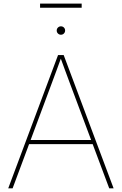

<svg xmlns="http://www.w3.org/2000/svg" viewBox="-20 -1028 665 1048"><path d="M24.9 0 296.9 -727.5H327.6L600.1 0H576.2L365.2 -563.5Q350.6 -602.5 336.2 -641.6Q321.8 -680.7 307.6 -719.7H316.4Q302.2 -680.7 287.8 -641.6Q273.4 -602.5 258.8 -563.5L48.8 0ZM131.8 -241.2V-263.7H492.7V-241.2ZM312.5 -838.4Q303.2 -838.4 296.4 -845Q289.6 -851.6 289.6 -861.3Q289.6 -871.1 296.4 -877.7Q303.2 -884.3 312.5 -884.3Q322.3 -884.3 328.9 -877.7Q335.4 -871.1 335.4 -861.3Q335.4 -852.1 328.9 -845.2Q322.3 -838.4 312.5 -838.4ZM425.8 -1008.3V-985.8H198.7V-1008.3Z"/></svg>

Font: Inter 20pt Thin
Style: Regular
Weight: 250
Version: Version 4.001;git-66647c0bb